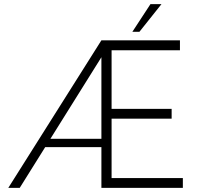

<svg xmlns="http://www.w3.org/2000/svg" viewBox="-20 -904 974 924"><path d="M468 -710H846V-662H517V-380H806V-333H517V-47H860V0H468ZM482 -664Q480 -657 477 -648.5Q474 -640 472 -635L75 0H20L468 -710ZM190 -236H479V-196H178ZM757 -884 651 -751H617L704 -884Z"/></svg>

Font: Josefin Sans Thin Light
Style: Regular
Weight: 300
Version: Version 2.000